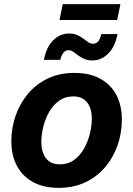

<svg xmlns="http://www.w3.org/2000/svg" viewBox="-20 -910 654 941"><path d="M267.8 10.7Q194 10.7 142.2 -17.6Q90.3 -45.8 63 -97.2Q35.6 -148.5 35.6 -217.2Q35.6 -283 56.5 -343.2Q77.5 -403.4 117.4 -450.7Q157.3 -498 214.6 -525.4Q272 -552.7 345.1 -552.7Q418.6 -552.7 470.6 -524.6Q522.5 -496.5 549.9 -445.1Q577.2 -393.8 577.2 -324.6Q577.2 -258.7 556.4 -198.5Q535.7 -138.2 495.7 -91.1Q455.7 -43.9 398.3 -16.6Q341 10.7 267.8 10.7ZM272.9 -104.6Q313.8 -104.6 343.5 -126.5Q373.3 -148.3 392.4 -182.7Q411.6 -217.1 420.8 -256Q430 -294.9 430 -328.7Q430 -361.5 420 -385.9Q410 -410.3 390.1 -423.9Q370.2 -437.5 339.7 -437.5Q298.9 -437.5 269.1 -415.9Q239.3 -394.3 220.2 -360.1Q201 -325.8 191.8 -287.1Q182.6 -248.3 182.6 -214Q182.6 -165.1 205.1 -134.9Q227.6 -104.6 272.9 -104.6ZM433.2 -613.7Q409.9 -613.7 392.8 -621.2Q375.8 -628.8 362.7 -638.8Q349.6 -648.9 338.6 -656.4Q327.5 -664 315.8 -664Q300.3 -664 290.2 -650.7Q280 -637.5 275.8 -616.7H195.2Q207.2 -679 240.4 -712.4Q273.7 -745.7 318.6 -745.7Q342.1 -745.7 358.8 -738.1Q375.6 -730.6 388.4 -720.7Q401.2 -710.8 412.2 -703.3Q423.3 -695.7 435.8 -695.7Q452.7 -695.7 462 -707.9Q471.2 -720.1 476.6 -743.2H555.9Q544.2 -680.8 510.2 -647.3Q476.3 -613.7 433.2 -613.7ZM570.1 -889.9 554.4 -812.1H271.8L287.5 -889.9Z"/></svg>

Font: Adwaita Sans
Style: Italic
Weight: 400
Italic angle: -9.39999°
Designer: Rasmus Andersson
Foundry: rsms
Version: Version 4.001;git-9221beed3